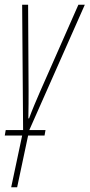

<svg xmlns="http://www.w3.org/2000/svg" viewBox="-36 -546 376 806"><path d="M11 240H36L82 23H151L155 0H87L320 -526H293L132 -161C116 -124 100 -87 86 -49H83C84 -93 84 -128 84 -165L82 -526H57L61 0H-12L-16 23H57Z"/></svg>

Font: Noto Sans ExtraCondensed Thin
Style: Italic
Weight: 100
Width: 2
Italic angle: -12°
Designer: Monotype Design Team
Foundry: Monotype Imaging Inc.
Version: Version 2.013